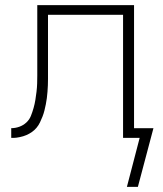

<svg xmlns="http://www.w3.org/2000/svg" viewBox="-20 -540 640 752"><path d="M520 192H477L527 0H462V-482H168V-231Q168 -218 167.5 -205.5Q167 -193 166 -180.5Q165 -168 163.5 -156Q162 -144 159.5 -131.5Q157 -119 154 -107Q151 -95 146.5 -83.5Q142 -72 136.5 -60.5Q131 -49 123 -39.5Q115 -30 105 -23Q95 -16 83.5 -11Q72 -6 57.5 -3Q43 0 35 0H24V-38Q40 -38 55.5 -43.5Q71 -49 83 -60Q95 -71 101 -86Q107 -101 111.5 -117Q116 -133 118.5 -148.5Q121 -164 123 -180.5Q125 -197 125.5 -213Q126 -229 126 -245V-520H505V-38H581Z"/></svg>

Font: Iosevka Aile Extralight
Style: Regular
Weight: 200
Designer: Belleve Invis
Foundry: Belleve Invis
Version: Version 31.1.0; ttfautohint (v1.8.4)